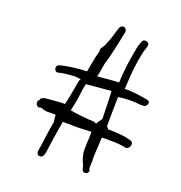

<svg xmlns="http://www.w3.org/2000/svg" viewBox="-104 -769 833 882"><g transform="rotate(15 312.5 -327.5)"><path d="M180 -203C178 -203 180 -169 180 -168C168 -128 160 -85 151 -47C147 -31 136 -7 154 -1C174 6 181 -19 184 -35C194 -80 207 -136 220 -181C219 -180 248 -177 248 -178C282 -172 322 -172 357 -170C357 -171 358 -169 359 -171C356 -132 347 -99 348 -62C350 -61 351 -37 353 -36C355 -28 358 -19 362 -9C362 -7 364 6 364 7C367 27 398 23 396 3C395 5 393 -6 393 -4C393 -12 393 -12 394 -18L397 -40C397 -75 407 -114 410 -150C410 -151 411 -155 412 -157C453 -154 498 -151 528 -140C546 -135 562 -169 544 -177C513 -191 470 -197 429 -201C429 -206 420 -211 421 -216C425 -261 430 -310 435 -356C472 -359 513 -355 544 -348H553C576 -342 587 -375 570 -377C572 -377 565 -379 566 -379C552 -383 524 -390 509 -393C494 -395 473 -400 455 -400L458 -418C465 -476 476 -529 491 -578C496 -595 501 -602 506 -617C513 -637 482 -647 474 -630C468 -617 463 -609 459 -593C445 -542 429 -482 423 -422C423 -423 318 -423 318 -423C324 -438 327 -456 332 -473C337 -495 346 -511 352 -530C360 -553 371 -589 377 -609C381 -625 386 -638 390 -652C391 -656 391 -661 387 -667C381 -680 362 -675 357 -663C350 -646 343 -631 337 -614C330 -596 324 -589 316 -571L300 -550C297 -541 298 -537 299 -538L291 -516C282 -491 275 -459 267 -433C267 -432 234 -435 234 -434C197 -434 164 -432 136 -427C116 -423 120 -390 140 -393C166 -398 192 -397 226 -396C225 -394 249 -392 248 -390C247 -388 244 -386 243 -383C231 -344 222 -301 208 -262C189 -264 162 -264 145 -264H113C105 -264 98 -259 90 -255L92 -251C72 -241 84 -210 102 -217C101 -216 109 -218 107 -216C111 -216 113 -215 116 -213C115 -211 134 -209 133 -207C145 -207 165 -204 180 -203ZM392 -242C392 -238 370 -216 369 -211C370 -213 357 -216 358 -218C318 -223 278 -231 241 -241C246 -256 250 -269 254 -283C263 -314 267 -347 277 -375H399C398 -332 394 -285 392 -242Z"/></g></svg>

Font: Photofail
Style: Regular
Weight: 400
Foundry: Cannot Into Space Fonts
Version: Version 0.97